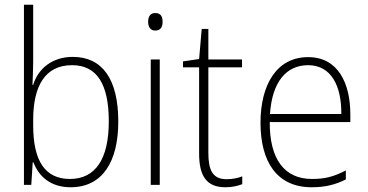

<svg xmlns="http://www.w3.org/2000/svg" viewBox="-20 -780 1552 810"><path d="M120 -520V-760H81V0H112L118 -95H121C145 -33 196 10 278 10C413 10 479 -99 479 -267C479 -446 412 -540 287 -540C201 -540 141 -491 120 -422H117C118 -448 120 -490 120 -520ZM284 -505C389 -505 439 -425 439 -268C439 -108 382 -25 275 -25C171 -25 120 -100 120 -251V-274C120 -417 170 -505 284 -505Z M635 -725C613 -725 605 -709 605 -688C605 -667 614 -651 635 -651C657 -651 666 -666 666 -688C666 -709 659 -725 635 -725ZM654 -529H616V0H654Z M936 -24C877 -24 859 -62 859 -135V-496H1001V-529H859V-658H831L820 -531L752 -521V-496H820V-133C820 -39 850 10 931 10C961 10 983 4 1002 -3V-36C984 -29 962 -24 936 -24Z M1280 -539C1146 -539 1079 -421 1079 -262C1079 -99 1147 10 1295 10C1352 10 1395 -1 1439 -23V-61C1387 -34 1350 -25 1296 -25C1179 -25 1117 -110 1118 -265H1458V-297C1458 -431 1405 -539 1280 -539ZM1280 -505C1377 -505 1421 -418 1420 -299H1119C1128 -435 1188 -505 1280 -505Z"/></svg>

Font: Noto Sans SemiCondensed ExtraLight
Style: Regular
Weight: 200
Width: 4
Designer: Monotype Design Team
Foundry: Monotype Imaging Inc.
Version: Version 2.013